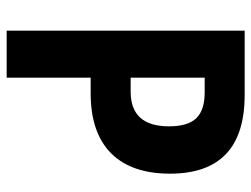

<svg xmlns="http://www.w3.org/2000/svg" viewBox="-109 -645 754 576"><g transform="rotate(90 268.0 -357.0)"><path d="M72 0V-714H265Q501 -714 501 -490Q501 -374 439.5 -313Q378 -252 260 -252H213V0ZM213 -372H255Q359 -372 359 -487Q359 -544 334.5 -569Q310 -594 258 -594H213Z"/></g></svg>

Font: Noto Sans Condensed
Style: Bold
Weight: 700
Width: 3
Designer: Monotype Design Team
Foundry: Monotype Imaging Inc.
Version: Version 2.013; ttfautohint (v1.8.4.7-5d5b)